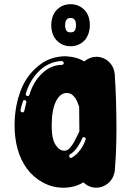

<svg xmlns="http://www.w3.org/2000/svg" viewBox="-20 -875 612 895"><path d="M428.7 0Q395 0 368.8 -25.2Q328.7 0 274.8 0Q224.3 0 179.5 -24.5Q134.7 -49 105 -89.6Q75.7 -130.2 61.9 -180.9Q48 -231.7 48 -290.6Q48 -378.2 77.2 -454.7Q106.4 -531.2 173.8 -579.2Q218.8 -610.4 280.7 -612.9L296.5 -611.9Q319.3 -610.4 341.1 -603.5Q357.4 -598 372.3 -588.6Q399.5 -610.4 430.2 -610.4Q465.3 -608.9 488.6 -585.9Q511.9 -562.9 514.9 -528.7Q522.8 -409.9 522.8 -270.8Q522.8 -168.8 514.9 -78.2Q506.9 -25.2 457.4 -5Q443.6 0 428.7 0ZM109.4 -427.2Q111.9 -427.2 113.9 -429Q115.8 -430.7 116.8 -432.2Q135.1 -494.1 176.5 -533.2Q217.8 -572.3 267.8 -572.3Q271.3 -572.3 274.3 -574.8Q277.2 -577.2 277.2 -580.7Q277.2 -584.2 274.3 -587.4Q271.3 -590.6 267.8 -590.6Q209.4 -588.1 164.6 -546Q119.8 -504 100 -438.1V-435.6Q100 -430.2 105.9 -427.7ZM280.2 -172.3Q294.1 -172.3 305.4 -184.9Q316.8 -197.5 326.2 -214.6Q335.6 -231.7 343.1 -248Q347 -256.4 350 -262.9L349 -377.2Q346.5 -384.7 340.3 -400Q334.2 -415.3 322 -428.5Q309.9 -441.6 290.6 -441.6Q260.4 -441.6 240.8 -402.5Q221.3 -363.4 220.8 -289.6Q220.8 -227.7 238.9 -200Q256.9 -172.3 280.2 -172.3ZM84.7 -351Q90.1 -351 93.1 -357.4L102.5 -397.5L103 -400Q103 -403.5 100.2 -405.9Q97.5 -408.4 94.1 -408.4Q91.1 -408.4 89.1 -406.9Q87.1 -405.4 87.1 -402.5Q79.2 -381.7 75.7 -361.4V-359.4Q75.7 -356.9 77.2 -354.7Q78.7 -352.5 81.7 -352ZM310.4 -138.6 314.9 -140.1Q338.6 -154 355.7 -178.5Q372.8 -203 379.2 -225.2L380.2 -227.2Q380.2 -230.2 377.2 -232.9Q374.3 -235.6 369.8 -235.6Q364.9 -235.6 362.9 -230.2Q356.4 -211.9 340.8 -189.1Q325.2 -166.3 305.9 -155.4Q302.5 -152.5 302.5 -147.5L303.5 -143.6Q304 -141.1 306.2 -139.9Q308.4 -138.6 310.4 -138.6ZM377.7 -824.3Q389.6 -809.4 394.3 -792.3Q399 -775.2 399 -757.4Q399 -739.6 393.8 -722.5Q388.6 -705.4 377.7 -690.6Q350 -659.4 308.9 -659.4Q267.8 -659.4 240.6 -690.6Q228.7 -705.4 223.8 -722.5Q218.8 -739.6 218.8 -757.4Q218.8 -775.2 223.8 -792.3Q228.7 -809.4 240.1 -824.3Q267.8 -855.4 308.9 -855.4Q350.5 -855.4 377.7 -824.3ZM327.2 -731.2Q334.2 -738.6 334.2 -757.4Q334.2 -776.2 327.2 -783.7Q324.8 -787.1 321.3 -789.1Q317.8 -791.1 308.9 -791.1Q300.5 -791.1 296.8 -789.1Q293.1 -787.1 290.6 -783.7Q283.7 -776.2 283.7 -757.4Q283.7 -738.6 290.6 -731.2Q293.6 -727.7 297 -726Q300.5 -724.3 308.9 -724.3Q316.8 -724.3 320.8 -726Q324.8 -727.7 327.2 -731.2Z"/></svg>

Font: AKL FREE 002
Style: Regular
Weight: 400
Designer: AKL
Foundry: AKL
Version: Version 1.00;August 17, 2024;FontCreator 13.0.0.2675 64-bit